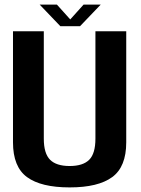

<svg xmlns="http://www.w3.org/2000/svg" viewBox="-20 -811 615 835"><path d="M283 4Q407 4 468 -40.8Q529 -85.5 529 -192V-675H395V-208Q395 -143 367.8 -116Q340.5 -89 283 -89Q225 -89 197.8 -116.2Q170.5 -143.5 170.5 -208V-675H36.5V-192Q36.5 -85.5 97.5 -40.8Q158.5 4 283 4ZM242.5 -697H328L418 -791H343.5L285.5 -726.5L227.5 -791H152.5Z"/></svg>

Font: Anybody SemiCondensed SemiBold
Style: Regular
Weight: 600
Width: 4
Version: Version 1.113;gftools[0.9.25]